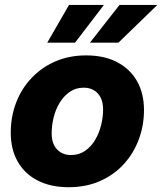

<svg xmlns="http://www.w3.org/2000/svg" viewBox="-20 -762 670 793"><path d="M263.2 11.2Q189.5 11.2 135.7 -16.4Q82 -43.9 53.2 -94.5Q24.4 -145 24.4 -213.9Q24.4 -280.3 46.6 -338.1Q68.8 -396 110.4 -439.9Q151.9 -483.9 209 -508.5Q266.1 -533.2 335.9 -533.2Q410.2 -533.2 463.6 -505.4Q517.1 -477.5 545.9 -427Q574.7 -376.5 574.7 -307.6Q574.7 -243.7 553.2 -186Q531.7 -128.4 491.2 -84Q450.7 -39.6 393.1 -14.2Q335.4 11.2 263.2 11.2ZM272.9 -121.6Q306.2 -121.6 331.3 -138.9Q356.4 -156.2 373 -184.3Q389.6 -212.4 397.7 -245.6Q405.8 -278.8 405.8 -310.1Q405.8 -339.4 395.5 -359.4Q385.3 -379.4 367.2 -389.6Q349.1 -399.9 326.2 -399.9Q293 -399.9 268.1 -382.6Q243.2 -365.2 226.3 -337.4Q209.5 -309.6 201.4 -276.4Q193.4 -243.2 193.4 -211.4Q193.4 -168 215.8 -144.8Q238.3 -121.6 272.9 -121.6ZM290 -585.9H175.3L265.1 -741.7H409.2ZM469.2 -585.9H351.6L473.6 -741.7H629.9Z"/></svg>

Font: Inter 28pt ExtraBold
Style: Italic
Weight: 800
Italic angle: -9.3988°
Designer: Rasmus Andersson
Foundry: rsms
Version: Version 4.001;git-66647c0bb